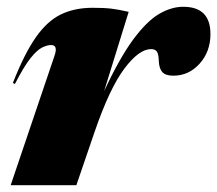

<svg xmlns="http://www.w3.org/2000/svg" viewBox="-20 -547 642 567"><path d="M141 -382.5Q152 -414 131 -414Q119 -414 104 -406.5Q89 -399 69.8 -374.8Q50.5 -350.5 24 -299L18 -302Q52 -388.5 85.8 -436.8Q119.5 -485 160 -504.5Q200.5 -524 253.5 -524Q287.5 -524 308.5 -521.5Q329.5 -519 360 -512L287.5 -278Q333.5 -376.5 373.5 -430.5Q413.5 -484.5 449.8 -505.8Q486 -527 521 -527Q601.5 -527 601.5 -446.5Q601.5 -394.5 569.5 -359Q537.5 -323.5 492 -323.5Q469 -323.5 459.5 -334Q450 -344.5 449 -366Q448.5 -387.5 443.2 -394.8Q438 -402 426 -402Q390.5 -402 347 -344Q303.5 -286 259 -156.5L205.5 0H11.5Z"/></svg>

Font: Newsreader Display ExtraBold
Style: Italic
Weight: 800
Italic angle: -17°
Designer: Hugues Gentile
Foundry: Production Type
Version: Version 1.001